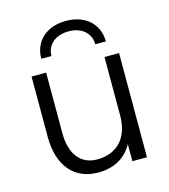

<svg xmlns="http://www.w3.org/2000/svg" viewBox="-108 -794 785 890"><g transform="rotate(-15 285.0 -349.0)"><path d="M255 10C331 10 388 -23 420 -82V0H490V-500H420V-220C420 -113 362 -50 265 -50C186 -50 140 -109 140 -210V-500H70V-210C70 -72 139 10 255 10ZM394 -568H445C445 -652 383 -708 290 -708C197 -708 135 -652 135 -568H184C184 -622 226 -658 290 -658C352 -658 394 -622 394 -568Z"/></g></svg>

Font: Gully Light
Style: Regular
Weight: 300
Designer: jaikishan Patel
Foundry: MagicType
Version: Version 1.000;Glyphs 3.2 (3242)